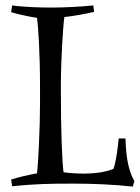

<svg xmlns="http://www.w3.org/2000/svg" viewBox="-20 -679 517 710"><path d="M477 -9C451 -55 446 -111 444 -167H419C416 -135 410 -86 400 -55C369 -41 323 -37 289 -37C267 -37 235 -39 215 -42C210 -79 205 -185 205 -355C205 -456 213 -582 218 -616C248 -619 298 -628 328 -635L325 -659C279 -654 215 -651 169 -651C129 -651 65 -653 25 -659L21 -634C43 -627 94 -616 117 -613C121 -583 128 -493 128 -355V-296C128 -202 121 -68 117 -38C93 -34 44 -23 21 -15L25 10C105 1 169 0 249 0C322 0 398 3 471 11Z"/></svg>

Font: Almendra
Style: Regular
Weight: 400
Designer: Ana Sanfelippo
Foundry: Ana Sanfelippo
Version: Version 1.003